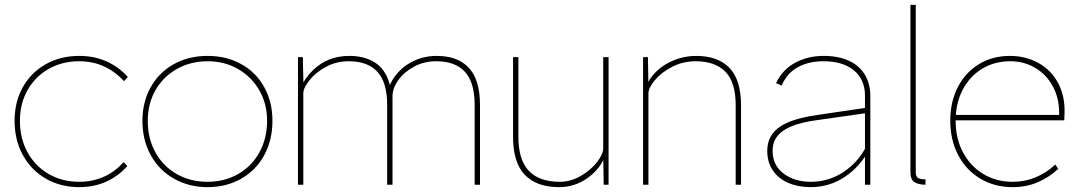

<svg xmlns="http://www.w3.org/2000/svg" viewBox="-20 -760 4435 790"><path d="M40 -263Q40 -341 74 -401.5Q108 -462 168.5 -496Q229 -530 306 -530Q368 -530 419 -507Q470 -484 506 -443L490 -426Q455 -465 408.5 -486.5Q362 -508 306 -508Q236 -508 180.5 -476.5Q125 -445 93.5 -389.5Q62 -334 62 -263Q62 -190 93.5 -133Q125 -76 180.5 -44Q236 -12 306 -12Q361 -12 408 -33Q455 -54 488 -93L504 -77Q467 -35 417 -12.5Q367 10 306 10Q229 10 168.5 -25Q108 -60 74 -122Q40 -184 40 -263Z M566 -263Q566 -340 600 -401Q634 -462 695 -496Q756 -530 834 -530Q912 -530 973 -496Q1034 -462 1067.5 -401Q1101 -340 1101 -263Q1101 -184 1067.5 -122Q1034 -60 973 -25Q912 10 834 10Q757 10 695.5 -25Q634 -60 600 -122Q566 -184 566 -263ZM1079 -263Q1079 -333 1047 -388.5Q1015 -444 959.5 -476Q904 -508 834 -508Q764 -508 707.5 -476Q651 -444 619.5 -388.5Q588 -333 588 -263Q588 -190 619.5 -133Q651 -76 707 -44Q763 -12 834 -12Q904 -12 960 -44Q1016 -76 1047.5 -133.5Q1079 -191 1079 -263Z M1206 -525H1226L1229 -393L1214 -396Q1238 -443 1269 -472.5Q1300 -502 1337 -516Q1374 -530 1417 -530Q1485 -530 1529 -498.5Q1573 -467 1588 -395L1576 -389L1582 -406Q1608 -465 1660.5 -497.5Q1713 -530 1777 -530Q1864 -530 1909.5 -480.5Q1955 -431 1955 -328V0H1933V-328Q1933 -421 1893 -464.5Q1853 -508 1775 -508Q1725 -508 1684 -486Q1643 -464 1619 -430.5Q1595 -397 1595 -364V0H1573V-328Q1573 -421 1533 -464.5Q1493 -508 1415 -508Q1364 -508 1321.5 -485Q1279 -462 1253.5 -430Q1228 -398 1228 -376V0H1206Z M2091 -197V-525H2113V-197Q2113 -102 2156 -57Q2199 -12 2283 -12Q2328 -12 2369.5 -36Q2411 -60 2436.5 -93Q2462 -126 2462 -149V-525H2484V0H2464L2462 -121L2471 -123Q2453 -68 2399.5 -29Q2346 10 2281 10Q2188 10 2139.5 -40.5Q2091 -91 2091 -197Z M2626 -525H2646L2648 -404L2639 -401Q2649 -435 2679.5 -465Q2710 -495 2753.5 -512.5Q2797 -530 2844 -530Q2934 -530 2981.5 -480.5Q3029 -431 3029 -328V0H3007V-328Q3007 -421 2965 -464.5Q2923 -508 2842 -508Q2790 -508 2745.5 -485Q2701 -462 2674.5 -430Q2648 -398 2648 -376V0H2637H2626Z M3368 -508Q3308 -508 3263.5 -484Q3219 -460 3196 -408L3173 -418Q3200 -474 3252 -502Q3304 -530 3369 -530Q3429 -530 3472 -510.5Q3515 -491 3538 -453.5Q3561 -416 3561 -364V0H3539V-367Q3539 -432 3494 -470Q3449 -508 3368 -508ZM3137 -139Q3137 -182 3160 -211.5Q3183 -241 3228 -259Q3273 -277 3343 -287L3547 -317V-295L3337 -265Q3279 -257 3239.5 -241.5Q3200 -226 3179.5 -201Q3159 -176 3159 -139Q3159 -80 3204 -46Q3249 -12 3316 -12Q3389 -12 3449.5 -51.5Q3510 -91 3544 -157L3557 -146Q3520 -75 3456.5 -32.5Q3393 10 3315 10Q3264 10 3223.5 -7.5Q3183 -25 3160 -58.5Q3137 -92 3137 -139Z M3726 -740H3748V-50Q3748 -32 3758.5 -27Q3769 -22 3788 -22V0Q3760 0 3743 -10.5Q3726 -21 3726 -51Z M3890 -263Q3890 -341 3921 -401.5Q3952 -462 4008 -496Q4064 -530 4135 -530Q4201 -530 4253.5 -500.5Q4306 -471 4334.5 -417Q4363 -363 4360 -291L4359 -265H3902V-287H4348L4336 -270L4338 -295Q4338 -357 4311.5 -405.5Q4285 -454 4239 -481Q4193 -508 4138 -508Q4071 -508 4020 -476.5Q3969 -445 3940.5 -389.5Q3912 -334 3912 -263Q3912 -190 3942.5 -133Q3973 -76 4026 -44Q4079 -12 4147 -12Q4197 -12 4241.5 -30.5Q4286 -49 4322 -83L4334 -65Q4295 -29 4248.5 -9.5Q4202 10 4147 10Q4072 10 4013.5 -25Q3955 -60 3922.5 -122Q3890 -184 3890 -263Z"/></svg>

Font: Easer Grotesk Variable
Style: Regular
Weight: 400
Designer: Boardeaser, Bonnie Shaver-Troup, Thomas Jockin
Foundry: Lexend
Version: Version 1.001;Glyphs 3.1.2 (3151)